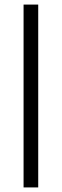

<svg xmlns="http://www.w3.org/2000/svg" viewBox="-20 -709 270 839"><path d="M83 -689H147V110H83Z"/></svg>

Font: Rasa
Style: Regular
Weight: 400
Designer: Anna Giedrys (Yrsa+Rasa design), David Brezina (Yrsa art-direction, Rasa art-direction, design)
Foundry: Rosetta Type Foundry
Version: Version 2.004